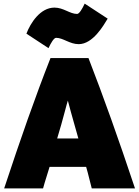

<svg xmlns="http://www.w3.org/2000/svg" viewBox="-20 -1026 766 1061"><path d="M218 15C228 -23 243 -66 254 -104H456C461 -87 464 -77 487 15H726C633 -264 553 -488 469 -705H259C174 -489 95 -263 3 15ZM126 -840 248 -760C262 -790 278 -817 290 -817C329 -817 365 -782 415 -782C494 -782 553 -887 575 -923L448 -1006C434 -976 418 -949 406 -949C366 -949 331 -984 281 -984C202 -984 148 -898 126 -840ZM296 -261C311 -312 326 -361 338 -409C345 -437 353 -464 355 -470C357 -464 364 -438 371 -410C385 -362 398 -312 413 -261Z"/></svg>

Font: Repo ExtraBlack
Style: Regular
Weight: 400
Designer: Stefan Peev
Foundry: Context Ltd
Version: Version 001.502